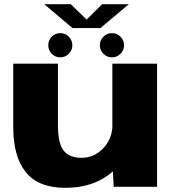

<svg xmlns="http://www.w3.org/2000/svg" viewBox="-20 -896 840 921"><path d="M525.5 0 521.5 -74Q433 5 293.5 5Q163.5 5 103.5 -70.5Q43.5 -146 43.5 -284.5V-590.5H258V-297.5Q258 -205 286.5 -172Q315 -139 371 -139Q432 -139 476 -185.5Q513 -224.5 519 -282V-590.5H733.5V0ZM269 -621Q245 -621 228.2 -638Q211.5 -655 211.5 -679Q211.5 -703 228.2 -720Q245 -737 269 -737Q293 -737 310 -720Q327 -703 327 -679Q327 -655 310 -638Q293 -621 269 -621ZM517 -621Q493 -621 476 -638Q459 -655 459 -679Q459 -703 476 -720Q493 -737 517 -737Q541 -737 558 -720Q575 -703 575 -679Q575 -655 558 -638Q541 -621 517 -621ZM327.5 -761.5 192 -876H319.5L395.5 -802L470 -876H598L462 -761.5Z"/></svg>

Font: Anybody ExtraExpanded ExtraBold
Style: Regular
Weight: 800
Width: 8
Designer: Tyler Finck
Foundry: Etcetera Type Company
Version: Version 1.010; ttfautohint (v1.8.3) -l 8 -r 50 -G 200 -x 14 